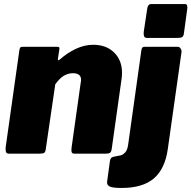

<svg xmlns="http://www.w3.org/2000/svg" viewBox="-20 -762 949 952"><path d="M25 0Q12 0 9.5 -9Q7 -18 8 -31L76 -513Q78 -524 81 -527Q84 -530 93 -530H264Q270 -530 273 -527.5Q276 -525 274 -515L267 -470Q266 -457 279 -469Q314 -500 356.5 -520Q399 -540 442 -540Q507 -540 546 -501.5Q585 -463 585 -401Q585 -394 584.5 -387Q584 -380 583 -372L534 -24Q532 -9 525.5 -4.5Q519 0 503 0H350Q337 0 335 -8.5Q333 -17 335 -31L380 -351Q381 -356 381.5 -360Q382 -364 382 -366Q382 -383 371.5 -391Q361 -399 342 -399Q325 -399 309 -392.5Q293 -386 279.5 -373.5Q266 -361 254 -344L207 -23Q205 -7 198 -3.5Q191 0 173 0H25ZM812 -23Q798 76 742.5 123Q687 170 583 170Q538 170 523.5 162.5Q509 155 511 139L525 37Q526 29 530 23Q534 17 544 15L580 8Q590 5 600.5 -6Q611 -17 615 -42L681 -513Q683 -524 686.5 -527Q690 -530 699 -530H861Q870 -530 875.5 -521.5Q881 -513 880 -504L812 -23ZM892 -597Q890 -582 883 -578Q876 -574 859 -574H708Q697 -574 694 -583.5Q691 -593 693 -606L710 -719Q713 -742 730 -742H898Q906 -742 908 -733.5Q910 -725 908 -715Z"/></svg>

Font: Libre Franklin Black
Style: Italic
Weight: 900
Italic angle: -8°
Designer: Pablo Impallari, Rodrigo Fuenzalida, Nhung Nguyen
Foundry: Impallari Type
Version: Version 3.000